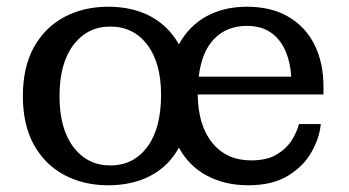

<svg xmlns="http://www.w3.org/2000/svg" viewBox="-20 -542 1037 571"><path d="M302 9Q228 9 170.5 -22Q113 -53 80.5 -112Q48 -171 48 -256Q48 -342 80.5 -401Q113 -460 170.5 -491Q228 -522 302 -522Q374 -522 427.5 -493.5Q481 -465 512 -410Q542 -465 594 -493.5Q646 -522 714 -522Q787 -522 838 -492Q889 -462 915.5 -408.5Q942 -355 942 -284V-261H568Q569 -169 611.5 -117Q654 -65 727 -65Q773 -65 802 -82Q831 -99 847 -124Q863 -149 869 -173H934Q930 -131 906 -89Q882 -47 836 -19Q790 9 718 9Q649 9 595.5 -19.5Q542 -48 512 -103Q482 -48 428 -19.5Q374 9 302 9ZM308 -50Q377 -50 418 -105Q459 -160 459 -260Q459 -355 418 -409Q377 -463 308 -463Q240 -463 198.5 -408.5Q157 -354 157 -256Q157 -159 198.5 -104.5Q240 -50 308 -50ZM846 -314Q844 -355 829.5 -389.5Q815 -424 786.5 -444.5Q758 -465 714 -465Q655 -465 617.5 -427Q580 -389 571 -314Z"/></svg>

Font: Montagu Slab 16pt
Style: Regular
Weight: 400
Designer: Florian Karsten
Foundry: Florian Karsten
Version: Version 1.000; ttfautohint (v1.8.3)